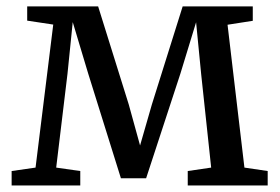

<svg xmlns="http://www.w3.org/2000/svg" viewBox="-20 -566 854 586"><path d="M225 0H15.5V-44L88.5 -54.5L142.5 -491L63 -503V-546.5H279.5L373 -247L407.5 -122L443.5 -247L537.5 -546.5H751.5V-502.5L674.5 -490.5L726 -54.5L797 -44V0H553V-44L624.5 -54.5L594 -339.5L578.5 -498L530.5 -341L426 -22H349L249 -342L202 -498.5L186 -341L151.5 -54.5L225 -44Z"/></svg>

Font: Merriweather 12pt
Style: Regular
Weight: 400
Designer: Eben Sorkin
Foundry: Eben Sorkin
Version: Version 2.100